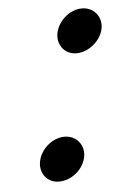

<svg xmlns="http://www.w3.org/2000/svg" viewBox="-44 -544 381 599"><g transform="rotate(-5 146.0 -245.0)"><path d="M64 -50C55 -12 79 21 117 21C155 21 192 -8 201 -46C210 -84 184 -117 146 -117C109 -117 73 -87 64 -50ZM153 -444C144 -407 168 -373 206 -373C243 -373 281 -403 290 -440C299 -478 273 -511 235 -511C198 -511 162 -481 153 -444Z"/></g></svg>

Font: Electronic
Style: UltThkIt
Weight: 900
Version: Version 1.011